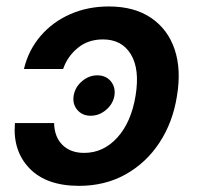

<svg xmlns="http://www.w3.org/2000/svg" viewBox="-20 -573 619 603"><path d="M228.5 10.7Q125.5 10.7 72.5 -44.4Q19.5 -99.6 26.9 -186.5H149.9Q150.9 -142.6 176.3 -117.7Q201.7 -92.8 244.1 -92.8Q304.7 -92.8 348.4 -140.9Q392.1 -189 405.8 -272.5Q419.4 -355.5 391.1 -402.3Q362.8 -449.2 303.2 -449.2Q256.8 -449.2 224.4 -422.6Q191.9 -396 178.2 -356.4H55.2Q69.3 -415.5 107.2 -459.7Q145 -503.9 200.2 -528.3Q255.4 -552.7 321.8 -552.7Q401.9 -552.7 454.6 -516.8Q507.3 -481 528.6 -417.5Q549.8 -354 535.6 -270.5Q522.5 -188 480.5 -124.5Q438.5 -61 374 -25.1Q309.6 10.7 228.5 10.7ZM264.6 -209.5Q238.3 -209.5 222.7 -228Q207 -246.6 211.4 -272.9Q215.8 -299.3 237.5 -317.9Q259.3 -336.4 285.6 -336.4Q312.5 -336.4 327.9 -317.9Q343.3 -299.3 339.4 -272.9Q335 -246.6 313.2 -228Q291.5 -209.5 264.6 -209.5Z"/></svg>

Font: Inter Semi Bold
Style: Italic
Weight: 600
Italic angle: -9.39999°
Designer: Rasmus Andersson
Foundry: rsms
Version: Version 4.000;git-3c8e0fc